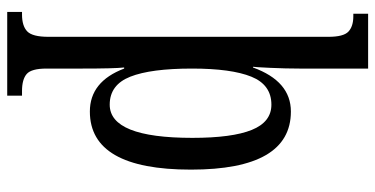

<svg xmlns="http://www.w3.org/2000/svg" viewBox="-274 -526 1040 532"><g transform="rotate(90 246.0 -260.0)"><path d="M13 199H20Q52 199 67 184.5Q82 170 82 126V-650Q82 -692 67.5 -705.5Q53 -719 25 -719H18V-760H170V-570Q170 -532 168 -489Q166 -446 165 -441H167Q205 -546 289 -546Q450 -546 450 -269Q450 11 289 11Q206 11 170 -84H167Q170 -57 170 33V131Q170 173 185 186Q200 199 232 199H245V240H13ZM362 -273Q362 -383 340 -437.5Q318 -492 270 -492Q215 -492 192.5 -436.5Q170 -381 170 -272Q170 -158 192.5 -101Q215 -44 270 -44Q362 -44 362 -273Z"/></g></svg>

Font: Noto Serif Cond
Style: Regular
Weight: 400
Width: 3
Designer: Monotype Design Team
Foundry: Monotype Imaging Inc.
Version: Version 1.001